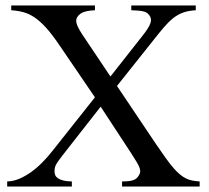

<svg xmlns="http://www.w3.org/2000/svg" viewBox="-20 -682 763 702"><path d="M426.3 0V-18.6Q451.2 -18.6 464.6 -22.5Q478 -26.4 484.9 -36.6Q490.2 -43.9 491.9 -50.3Q493.7 -56.6 491.2 -65.4Q488.8 -74.2 481.2 -87.2Q473.6 -100.1 460 -121.1L348.1 -292L208.5 -113.8Q198.7 -101.1 192.9 -92.8Q187 -84.5 184.1 -78.4Q181.2 -72.3 180.2 -67.1Q179.2 -62 179.2 -56.2Q179.2 -48.3 181.9 -41.7Q184.6 -35.2 191.7 -30.3Q198.7 -25.4 210.9 -22.2Q223.1 -19 242.7 -18.6V0H6.3V-18.6Q28.3 -19 50.3 -28.3Q72.3 -37.6 93.5 -52.7Q114.7 -67.9 134 -87.4Q153.3 -106.9 169.9 -127.9L327.1 -326.2L196.3 -518.1Q170.9 -555.7 149.4 -579.6Q127.9 -603.5 107.7 -617.4Q87.4 -631.3 66.4 -637.2Q45.4 -643.1 21 -644.5V-662.1H327.1V-644.5Q289.1 -643.1 273.4 -631.3Q266.1 -625.5 262.2 -619.1Q258.3 -612.8 258.8 -604Q259.3 -595.2 264.9 -583.5Q270.5 -571.8 281.7 -554.7L383.8 -402.3L501.5 -551.8Q522.5 -578.1 529.3 -595.5Q536.1 -612.8 526.4 -625.5Q522.9 -630.4 518.8 -633.8Q514.6 -637.2 507.6 -639.4Q500.5 -641.6 489.3 -642.8Q478 -644 460 -644.5V-662.1H695.8V-644.5Q668.9 -643.1 649.4 -636Q629.9 -628.9 613 -615.5Q596.2 -602.1 579.3 -582.3Q562.5 -562.5 541 -535.2L407.7 -367.7L550.3 -155.3Q570.3 -126 585.7 -104.5Q601.1 -83 614 -68.1Q627 -53.2 638.2 -43.9Q649.4 -34.7 660.6 -29.3Q671.9 -23.9 683.8 -21.7Q695.8 -19.5 710 -18.6V0Z"/></svg>

Font: Campania
Style: Regular
Weight: 400
Version: Version 2.009